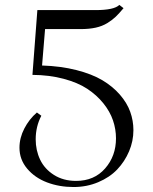

<svg xmlns="http://www.w3.org/2000/svg" viewBox="-20 -750 620 780"><path d="M111.8 -445.8 131.8 -709H368.2Q443.8 -709 464.8 -730L481.9 -716.8Q463.9 -695.3 450.2 -682.1Q436.5 -668.9 416 -656.2Q395.5 -643.6 368.9 -637.7Q342.3 -631.8 307.1 -631.8H163.1L150.9 -483.9Q227.5 -481.4 290.5 -465.3Q353.5 -449.2 395.8 -424.1Q438 -398.9 467 -365.5Q496.1 -332 509 -295.9Q522 -259.8 522 -221.2Q522 -176.8 504.4 -135.3Q486.8 -93.8 456.1 -61.5Q425.3 -29.3 378.9 -9.8Q332.5 9.8 278.8 9.8Q220.7 9.8 171.1 -9Q121.6 -27.8 90.3 -64.9Q59.1 -102.1 59.1 -149.9Q59.1 -189.9 78.9 -228Q98.6 -266.1 129.9 -293L147.9 -279.8Q125 -235.8 125 -184.1Q125 -139.2 143.1 -101.3Q161.1 -63.5 199.2 -39.3Q237.3 -15.1 289.1 -15.1Q362.8 -15.1 407 -65.7Q451.2 -116.2 451.2 -188Q451.2 -225.1 439 -261Q426.8 -296.9 399.9 -330.3Q373 -363.8 334.5 -389.2Q295.9 -414.6 238.3 -429.9Q180.7 -445.3 111.8 -445.8Z"/></svg>

Font: Rochester
Style: Regular
Weight: 400
Designer: Gillian Fisher
Foundry: Font Diner, Inc DBA Sideshow
Version: Version 1.005